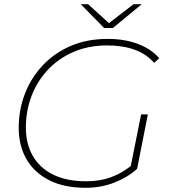

<svg xmlns="http://www.w3.org/2000/svg" viewBox="-20 -889 814 913"><path d="M387 4Q285 4 214 -32Q143 -68 106 -132Q69 -196 69 -281Q69 -366 98 -442Q127 -518 182 -577Q237 -636 315 -670Q393 -704 492 -704Q574 -704 637.5 -679.5Q701 -655 737 -612L713 -590Q641 -673 489 -673Q401 -673 329.5 -642Q258 -611 207.5 -557Q157 -503 130 -432.5Q103 -362 103 -282Q103 -206 135.5 -148.5Q168 -91 232 -59Q296 -27 391 -27Q455 -27 507 -46Q559 -65 602 -100L651 -345H683L632 -86Q586 -45 523 -20.5Q460 4 387 4ZM475 -756 364 -869H399L498 -779L615 -869H654L517 -756Z"/></svg>

Font: Montserrat ExtraLight
Style: Italic
Weight: 200
Italic angle: -11.3°
Designer: Julieta Ulanovsky
Foundry: Julieta Ulanovsky
Version: Version 9.000; ttfautohint (v1.8.4.7-5d5b)